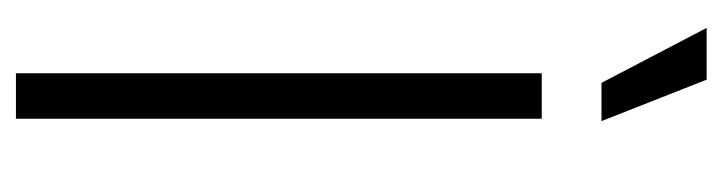

<svg xmlns="http://www.w3.org/2000/svg" viewBox="-353 -554 907 241"><g transform="rotate(90 100.5 -433.5)"><path d="M72 0V-660H129V0ZM84 -735 15 -867H80L132 -735Z"/></g></svg>

Font: Bricolage Grotesque 24pt Condensed ExtraLight
Style: Regular
Weight: 250
Width: 3
Designer: Mathieu Triay
Foundry: Atelier Triay
Version: Version 1.001;gftools[0.9.33.dev8+g029e19f]